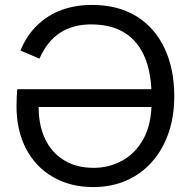

<svg xmlns="http://www.w3.org/2000/svg" viewBox="-20 -742 774 779"><path d="M353 -722Q459 -722 533.5 -676Q608 -630 647.5 -546.5Q687 -463 687 -351Q687 -269 663.5 -201.5Q640 -134 596.5 -85Q553 -36 492.5 -9.5Q432 17 358 17Q266 17 195.5 -23.5Q125 -64 86 -138Q47 -212 47 -312Q47 -330 48 -350Q49 -370 50 -380H628V-308H101L137 -318Q135 -238 162 -180.5Q189 -123 239.5 -92Q290 -61 360 -61Q422 -61 475.5 -90Q529 -119 562 -178.5Q595 -238 595 -330V-349Q595 -444 567.5 -509.5Q540 -575 485.5 -609Q431 -643 349 -643Q277 -643 224.5 -609.5Q172 -576 140 -504L63 -537Q88 -598 131 -639.5Q174 -681 230 -701.5Q286 -722 353 -722Z"/></svg>

Font: TikTok Sans 24pt
Style: Regular
Weight: 400
Version: Version 4.000